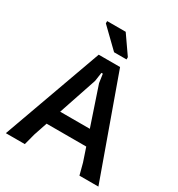

<svg xmlns="http://www.w3.org/2000/svg" viewBox="-208 -1039 1090 1175"><g transform="rotate(30 337.0 -452.0)"><path d="M10 0 262 -700H413L664 0H530L509 -80L351 -550L342 -612H332L323 -550L165 -80L144 0ZM137 -175V-280H536V-175ZM424 -760H336L204 -888V-904H335L424 -776Z"/></g></svg>

Font: AR One Sans SemiBold
Style: Regular
Weight: 600
Designer: Niteesh Yadav
Foundry: Niteesh Yadav
Version: Version 1.001;gftools[0.9.33]